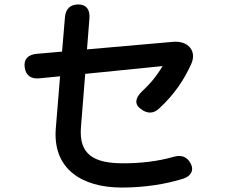

<svg xmlns="http://www.w3.org/2000/svg" viewBox="-20 -799 1040 863"><path d="M612 -310 613 -309C642 -287 671 -287 697 -313C764 -375 807 -440 839 -510C867 -571 824 -617 758 -611L371 -577L382 -717C385 -757 367 -779 332 -779C296 -779 275 -759 272 -722L259 -567L144 -557C105 -553 86 -532 91 -496C96 -460 119 -443 157 -447L250 -456L231 -224C215 -40 348 44 527 44C629 44 723 29 801 5C840 -7 853 -35 837 -64C821 -95 795 -104 760 -94C690 -74 614 -65 534 -65C405 -65 333 -102 344 -229L363 -467L711 -502C687 -462 660 -427 618 -388C587 -358 584 -330 612 -310Z"/></svg>

Font: 寒蝉团圆体 Round
Style: Regular
Weight: 500
Designer: 寒蝉字型
Version: Version 2.700;Glyphs 3.1.1 (3135)